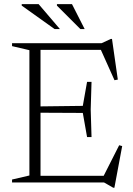

<svg xmlns="http://www.w3.org/2000/svg" viewBox="-20 -878 641 924"><path d="M38 0V-14L121.5 -33.5V-636.5L38 -656V-670H468.5L513 -690.5H519L547 -495L531 -492L465.5 -638H175V-366L378.5 -368.5L399 -484H420.5L416.5 -351L420.5 -218.5H399L378.5 -334.5L175 -335.5V-32H479L553.5 -179L568 -175L530.5 25.5H525L480.5 0ZM268.5 -738H243L84.5 -851V-858H166ZM387.5 -738H367L254 -851V-858H326.5Z"/></svg>

Font: Newsreader Text Light
Style: Regular
Weight: 300
Designer: Hugues Gentile
Foundry: Production Type
Version: Version 1.001